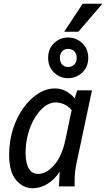

<svg xmlns="http://www.w3.org/2000/svg" viewBox="-20 -999 569 1029"><path d="M29 -170Q29 -242 49.5 -306.5Q70 -371 105 -420Q140 -469 184 -497Q228 -525 274 -525Q336 -525 380 -472L394 -515H473L390 -124Q380 -78 380 -33V0H296L300 -79Q272 -36 233.5 -13Q195 10 155 10Q104 10 66.5 -33.5Q29 -77 29 -170ZM117 -178Q119 -67 185 -67Q228 -67 270 -114Q312 -161 331 -252L364 -409Q344 -432 321.5 -441Q299 -450 278 -450Q247 -450 218 -427.5Q189 -405 166 -366.5Q143 -328 130 -279.5Q117 -231 117 -178ZM238 -689Q238 -737 269.5 -767.5Q301 -798 345 -798Q389 -798 421 -767.5Q453 -737 453 -689Q453 -641 421 -610.5Q389 -580 345 -580Q301 -580 269.5 -610.5Q238 -641 238 -689ZM301 -688Q301 -666 313.5 -653Q326 -640 345 -640Q365 -640 378 -653Q391 -666 391 -688Q391 -712 378 -724.5Q365 -737 345 -737Q326 -737 313.5 -724.5Q301 -712 301 -688ZM324 -829 423 -979H529L400 -829Z"/></svg>

Font: Radio Canada Condensed
Style: Italic
Weight: 400
Width: 3
Italic angle: -12°
Designer: Charles Daoud, Etienne Aubert Bonn, Alexandre Saumier Demers, Jacques Le Bailly
Foundry: Radio-Canada
Version: Version 2.104; ttfautohint (v1.8.4.7-5d5b);gftools[0.9.28.de